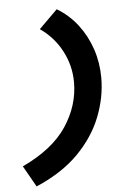

<svg xmlns="http://www.w3.org/2000/svg" viewBox="-61 -753 722 1024"><g transform="rotate(-5 300.0 -241.0)"><path d="M282 -707Q347 -668 392.5 -608.5Q438 -549 462.5 -476Q487 -403 487 -322Q487 -218 446.5 -114.5Q406 -11 319.5 77Q233 165 93 225L29 112Q193 35 266.5 -76Q340 -187 340 -311Q340 -400 298.5 -479Q257 -558 183 -609Z"/></g></svg>

Font: Red Hat Mono
Style: Bold Italic
Weight: 700
Italic angle: -12°
Monospace: yes
Designer: Pentagram, MCKL
Foundry: Pentagram, MCKL
Version: Version 1.023; ttfautohint (v1.8.3)